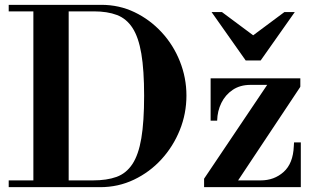

<svg xmlns="http://www.w3.org/2000/svg" viewBox="-20 -774 1306 794"><path d="M16 0V-28H364Q422 -28 462 -42.5Q502 -57 527.5 -95.5Q553 -134 564.5 -202.5Q576 -271 576 -378Q576 -484 564.5 -552Q553 -620 528 -658.5Q503 -697 463.5 -712Q424 -727 368 -727H16V-754H399Q473 -754 536.5 -723.5Q600 -693 648.5 -640.5Q697 -588 724 -520Q751 -452 751 -379Q751 -304 723.5 -236Q696 -168 647.5 -115Q599 -62 534 -31Q469 0 394 0ZM118 -15V-754H264V-15ZM827 -15 824 -35 1097 -441H1208L1222 -415L956 -15ZM824 0V-35L832 -28H1058Q1114 -28 1153 -63Q1192 -98 1195 -169L1196 -185H1224V0ZM851 -275V-450H1222V-416L1214 -423H1016Q973 -423 942.5 -402.5Q912 -382 895.5 -348.5Q879 -315 878 -275ZM996 -524 855 -724H898L1027 -628L1156 -724H1199L1058 -524Z"/></svg>

Font: Libre Bodoni Medium
Style: Regular
Weight: 500
Designer: Pablo Impallari, Rodrigo Fuenzalida
Foundry: Impallari Type
Version: Version 2.005;gftools[0.9.23]